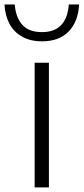

<svg xmlns="http://www.w3.org/2000/svg" viewBox="-58 -814 364 834"><path d="M92.5 0V-541.5H154.5V0ZM-38.5 -794.5H6Q10.5 -738 39 -706.2Q67.5 -674.5 124.5 -674.5Q231.5 -674.5 241 -794.5H285.5Q282 -721 240.8 -677.8Q199.5 -634.5 124.5 -634.5Q74 -634.5 38 -654.8Q2 -675 -17 -711Q-36 -747 -38.5 -794.5Z"/></svg>

Font: Encode Sans Expanded Light
Style: Regular
Weight: 300
Width: 7
Designer: Multiple Designers
Foundry: Impallari Type
Version: Version 2.000